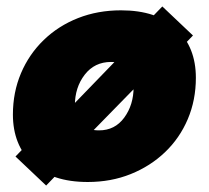

<svg xmlns="http://www.w3.org/2000/svg" viewBox="-20 -553 647 595"><path d="M355 -521Q466 -521 526.5 -464Q587 -407 587 -312Q587 -243 562 -184Q537 -125 491.5 -81.5Q446 -38 385 -13.5Q324 11 252 11Q140 11 80 -46.5Q20 -104 20 -198Q20 -267 45 -326Q70 -385 115.5 -429Q161 -473 222 -497Q283 -521 355 -521ZM287 -149Q336 -149 365 -188.5Q394 -228 394 -283Q394 -361 324 -361Q273 -361 242.5 -321.5Q212 -282 212 -226Q212 -149 287 -149ZM123 22 28 -68 85 -127 185 -206 363 -390 426 -474 483 -533 578 -443 521 -384 421 -304 242 -121 180 -37Z"/></svg>

Font: Livvic Black
Style: Italic
Weight: 900
Italic angle: -10°
Designer: Jacques Le Bailly, Baron von Fonthausen
Version: Version 1.001; ttfautohint (v1.8.2)